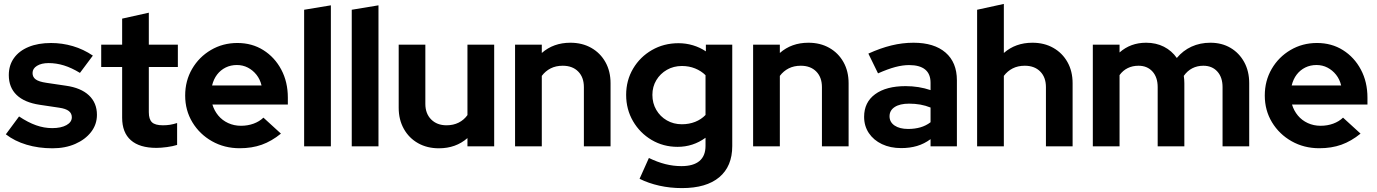

<svg xmlns="http://www.w3.org/2000/svg" viewBox="-20 -750 7058 984"><path d="M248.8 10Q177.5 10 116.2 -8.4Q54.9 -26.7 9.9 -61.6L77.7 -153.2Q123.5 -122.6 164.8 -108Q206 -93.4 247.2 -93.4Q292.9 -93.4 320.5 -108.7Q348.1 -124 348.1 -149Q348.1 -169.1 332.4 -181.2Q316.7 -193.3 283 -198.1L183.2 -213Q105.3 -224.7 65.2 -263.3Q25.1 -302 25.1 -365Q25.1 -415.6 51.6 -452.5Q78.1 -489.5 126.7 -509.5Q175.3 -529.6 241.8 -529.6Q298.9 -529.6 353.3 -513.6Q407.8 -497.6 455.9 -465L389.7 -376.4Q347 -402.5 307.9 -414.6Q268.7 -426.7 229.2 -426.7Q192.2 -426.7 169.5 -412.6Q146.8 -398.6 146.8 -375.9Q146.8 -354.7 163.1 -343Q179.3 -331.2 217.6 -325.6L317.5 -310.8Q394.6 -300 435.7 -261.4Q476.8 -222.7 476.8 -161.6Q476.8 -112.2 446.9 -73.6Q417.1 -35 365.8 -12.5Q314.6 10 248.8 10Z M781.8 7.9Q695.3 7.9 650.7 -31.4Q606 -70.6 606 -146.8V-406.5H498.7V-521H606V-654.5L742.7 -684.9V-521H891.5V-406.5H742.7V-175.1Q742.7 -138.6 758.9 -123.3Q775.1 -107.9 814.7 -107.9Q834.9 -107.9 851.4 -110.6Q867.9 -113.2 887.7 -119.5V-7.3Q866.5 -0.3 835.5 3.8Q804.5 7.9 781.8 7.9Z M1208.4 9.7Q1130 9.7 1066.5 -26.2Q1003 -62.1 966 -123.3Q929 -184.4 929 -260.3Q929 -335.9 964.5 -396.9Q1000 -457.9 1061 -493.8Q1122 -529.7 1196.7 -529.7Q1271.6 -529.7 1329.7 -493.1Q1387.9 -456.5 1421.5 -393.3Q1455.2 -330.2 1455.2 -249.6V-214.4H1068.5Q1078.1 -182.6 1098.6 -157.9Q1119.1 -133.2 1149.3 -119.3Q1179.6 -105.4 1215 -105.4Q1249.7 -105.4 1279.6 -116.3Q1309.4 -127.2 1330.1 -147.1L1419.8 -65.2Q1372 -26.3 1321.5 -8.3Q1271 9.7 1208.4 9.7ZM1066.9 -312H1320.4Q1313 -343.4 1294.5 -366.8Q1276 -390.1 1250.3 -403.5Q1224.6 -416.8 1194 -416.8Q1162.5 -416.8 1136.5 -404Q1110.5 -391.1 1092.6 -367.8Q1074.7 -344.4 1066.9 -312Z M1538.7 0V-700L1675.7 -722.7V0Z M1782.7 0V-700L1919.7 -722.7V0Z M2229.4 10Q2168.9 10 2122.4 -16.3Q2075.8 -42.6 2049.6 -89.7Q2023.3 -136.8 2023.3 -197.6V-521H2159.9V-217.6Q2159.9 -167.8 2189.7 -137.9Q2219.5 -107.9 2268.5 -107.9Q2303.4 -107.9 2330.7 -121.6Q2358 -135.3 2375.7 -160.2V-521H2512.7V0H2375.7V-42.3Q2316 10 2229.4 10Z M2619.7 0V-521H2756.7V-478.5Q2816.4 -531 2903.2 -531Q2963.8 -531 3010.2 -504.7Q3056.5 -478.5 3082.8 -431.7Q3109.1 -384.9 3109.1 -323.4V0H2972.4V-303.4Q2972.4 -354 2943.2 -383.5Q2914 -413.1 2863.9 -413.1Q2828.9 -413.1 2802.1 -399.5Q2775.4 -386 2756.7 -361.1V0Z M3475.3 214Q3414.7 214 3359.1 201.6Q3303.4 189.1 3257.8 166.3L3305.6 59.6Q3349.1 80.8 3390.1 91.1Q3431.2 101.4 3472.3 101.4Q3533.3 101.4 3564.6 75.2Q3595.8 49.1 3595.8 -2.6V-44Q3531.8 2.6 3452.6 2.6Q3379.3 2.6 3319.4 -32.9Q3259.6 -68.3 3224.3 -128.9Q3189 -189.6 3189 -263.7Q3189 -337.9 3224.6 -398.2Q3260.3 -458.5 3321.2 -493.5Q3382.1 -528.6 3457.4 -528.6Q3495.4 -528.6 3531.3 -517.9Q3567.1 -507.2 3597.6 -486.8V-521H3732.8V-1.5Q3732.8 102.4 3666.4 158.2Q3600 214 3475.3 214ZM3474.3 -113.2Q3511.6 -113.2 3542.6 -125.5Q3573.7 -137.8 3595.8 -160.8V-364.6Q3573.7 -386.5 3542.5 -399.2Q3511.3 -411.8 3475 -411.8Q3432.3 -411.8 3398 -392.2Q3363.6 -372.5 3343.6 -339.1Q3323.5 -305.6 3323.5 -263.7Q3323.5 -221.2 3343.4 -187Q3363.2 -152.8 3397.6 -133Q3431.9 -113.2 3474.3 -113.2Z M3839.7 0V-521H3976.7V-478.5Q4036.4 -531 4123.2 -531Q4183.8 -531 4230.2 -504.7Q4276.5 -478.5 4302.8 -431.7Q4329.1 -384.9 4329.1 -323.4V0H4192.4V-303.4Q4192.4 -354 4163.2 -383.5Q4134 -413.1 4083.9 -413.1Q4048.9 -413.1 4022.1 -399.5Q3995.4 -386 3976.7 -361.1V0Z M4598.6 9Q4542.9 9 4499.9 -11.4Q4457 -31.9 4432.8 -68Q4408.6 -104.2 4408.6 -151.3Q4408.6 -225.9 4465.1 -267.2Q4521.6 -308.6 4621.4 -308.6Q4688.8 -308.6 4749.1 -288.2V-325.6Q4749.1 -371.3 4721.2 -393.9Q4693.3 -416.5 4639 -416.5Q4606.3 -416.5 4568.1 -406.4Q4529.9 -396.2 4479.9 -374L4430.4 -475.3Q4492.3 -503.5 4548.6 -517.2Q4605 -531 4661.8 -531Q4767.5 -531 4825.8 -480.7Q4884.1 -430.3 4884.1 -338.4V0H4749.1V-36.8Q4716.6 -12.8 4679.6 -1.9Q4642.7 9 4598.6 9ZM4538.9 -154Q4538.9 -124.2 4564.8 -106.6Q4590.6 -89.1 4634.5 -89.1Q4668 -89.1 4696.8 -97.3Q4725.6 -105.6 4749.1 -123.5V-198.9Q4723.8 -209.1 4696.7 -214Q4669.6 -218.8 4639.2 -218.8Q4592.1 -218.8 4565.5 -201.6Q4538.9 -184.4 4538.9 -154Z M4987.7 0V-700L5124.7 -729.9V-478.5Q5184.4 -531 5271.2 -531Q5331.8 -531 5378.1 -504.7Q5424.5 -478.5 5450.8 -431.7Q5477.1 -385 5477.1 -323.4V0H5340.4V-303.4Q5340.4 -354 5311.1 -383.5Q5281.9 -413.1 5231.9 -413.1Q5196.9 -413.1 5170.1 -399.5Q5143.4 -386 5124.7 -361.1V0Z M5580.7 0V-521H5717.7V-481.1Q5773.9 -531 5853.9 -531Q5904.8 -531 5945.1 -510.5Q5985.3 -489.9 6011.2 -452.9Q6042.9 -491 6086.6 -511Q6130.4 -531 6183.2 -531Q6241.8 -531 6286.4 -504.7Q6330.9 -478.5 6356.6 -431.7Q6382.2 -385 6382.2 -323.4V0H6245.6V-303.4Q6245.6 -354 6218.8 -383.5Q6192 -413.1 6147 -413.1Q6116.1 -413.1 6090.6 -400.1Q6065.2 -387.1 6046.9 -361.1Q6048.2 -352.3 6049 -342.9Q6049.8 -333.6 6049.8 -323.4V0H5913.1V-303.4Q5913.1 -354 5886.4 -383.5Q5859.6 -413.1 5814.9 -413.1Q5784.2 -413.1 5759.6 -401Q5734.9 -389 5717.7 -365.1V0Z M6741.4 9.7Q6663 9.7 6599.5 -26.2Q6536 -62.1 6499 -123.3Q6462 -184.4 6462 -260.3Q6462 -335.9 6497.5 -396.9Q6533 -457.9 6594 -493.8Q6655 -529.7 6729.7 -529.7Q6804.6 -529.7 6862.7 -493.1Q6920.9 -456.5 6954.5 -393.3Q6988.2 -330.2 6988.2 -249.6V-214.4H6601.5Q6611.1 -182.6 6631.6 -157.9Q6652.1 -133.2 6682.3 -119.3Q6712.6 -105.4 6748 -105.4Q6782.7 -105.4 6812.6 -116.3Q6842.4 -127.2 6863.1 -147.1L6952.8 -65.2Q6905 -26.3 6854.5 -8.3Q6804 9.7 6741.4 9.7ZM6599.9 -312H6853.4Q6846 -343.4 6827.5 -366.8Q6809 -390.1 6783.3 -403.5Q6757.6 -416.8 6727 -416.8Q6695.5 -416.8 6669.5 -404Q6643.5 -391.1 6625.6 -367.8Q6607.7 -344.4 6599.9 -312Z"/></svg>

Font: Red Hat Display VF
Style: Regular
Weight: 300
Designer: Pentagram, MCKL
Foundry: Pentagram, MCKL
Version: Version 1.023